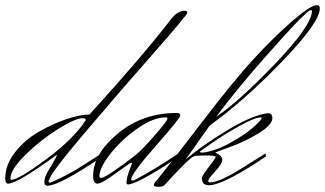

<svg xmlns="http://www.w3.org/2000/svg" viewBox="-20 -706 1246 736"><path d="M24 -17Q51 -17 157 -95.5Q263 -174 309 -246Q309 -253 297 -253Q269 -253 202 -211Q135 -169 77.5 -112.5Q20 -56 20 -22Q20 -17 24 -17ZM162 6Q150 6 150 -7.5Q150 -21 156.5 -35Q163 -49 176 -70Q193 -97 198 -111L197 -112Q46 -2 11 -2Q0 -2 0 -22Q0 -74 37.5 -122Q75 -170 128 -200.5Q181 -231 234 -249Q287 -267 323 -267Q524 -488 637 -634Q660 -664 689 -665Q698 -665 698 -657Q698 -649 565 -498Q432 -347 299 -190Q166 -33 166 -10Q166 -6 171 -6Q176 -6 211 -23Q246 -40 274 -57L372 -119L373 -106Q207 6 162 6Z M666 -119 667 -106Q506 1 471 1Q465 1 465 -6Q465 -27 481 -66L486 -80Q486 -82 482.5 -82Q479 -82 424 -42Q370 -2 353.5 -2Q337 -2 337 -32Q337 -115 431.5 -194Q526 -273 659 -273Q671 -273 671 -263Q671 -253 577 -146.5Q483 -40 483 -18Q483 -14 489 -14Q495 -14 540 -40Q585 -66 625 -92ZM507 -118Q524 -131 573 -187Q622 -243 622 -252Q622 -256 614 -256Q568 -256 507 -213.5Q446 -171 403.5 -117Q361 -63 361 -30Q361 -24 367 -24Q373 -24 386.5 -31.5Q400 -39 419.5 -52.5Q439 -66 453 -76Q501 -112 507 -118Z M746 -125Q746 -121 758 -121Q806 -127 862 -158Q918 -189 950.5 -217.5Q983 -246 983 -254Q983 -256 980 -256Q957 -256 898.5 -223.5Q840 -191 793 -158ZM1176 -665Q1176 -667 1170.5 -667Q1165 -667 1143 -645Q1118 -624 1006 -498Q894 -372 809 -259Q891 -312 1033.5 -460.5Q1176 -609 1176 -665ZM807 -105Q804 -110 769.5 -110Q735 -110 725 -107.5Q715 -105 684.5 -74.5Q654 -44 643 -32Q632 -20 624 -11Q616 -2 610.5 4Q605 10 587.5 10Q570 10 570 4Q570 -2 575 -8Q625 -68 749.5 -231.5Q874 -395 952 -479.5Q1030 -564 1100 -625Q1170 -686 1195 -686Q1206 -686 1206 -674Q1206 -620 1060.5 -469.5Q915 -319 784 -225Q766 -200 733 -153Q700 -106 692 -95Q753 -147 850 -206Q947 -265 1007 -272Q1024 -272 1024 -253Q1024 -227 969.5 -194Q915 -161 860 -142L806 -122Q806 -120 809 -119Q832 -109 832 -93.5Q832 -78 805 -49Q778 -20 778 -12Q778 -7 786 -7Q819 -7 899 -56L998 -118L999 -106Q836 4 781 4Q754 4 754 -23Q754 -32 780.5 -66Q807 -100 807 -105Z"/></svg>

Font: Herr Von Muellerhoff
Style: Regular
Weight: 400
Version: Version 1.000